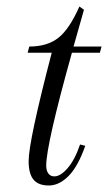

<svg xmlns="http://www.w3.org/2000/svg" viewBox="-20 -558 344 590"><path d="M201 -396Q122 -113 122 -49Q122 -34 128.5 -25Q135 -16 147 -16Q166 -16 188 -41.5Q210 -67 226 -114L242 -110Q220 -47 191 -17.5Q162 12 130 12Q98 12 83 -6Q68 -24 68 -63Q68 -124 139 -396H65L70 -415Q125 -415 159 -441.5Q193 -468 224 -538L238 -528L206 -415H292L287 -396Z"/></svg>

Font: Arapey
Style: Italic
Weight: 400
Italic angle: -12°
Designer: Eduardo Rodriguez Tunni
Foundry: Eduardo Rodriguez Tunni
Version: Version 3.000